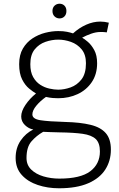

<svg xmlns="http://www.w3.org/2000/svg" viewBox="-20 -732 639 1032"><path d="M297 280Q236 280 182.8 262.2Q129.5 244.5 96.8 208.2Q64 172 64 117Q64 63 91 23.5Q118 -16 159 -36Q134.5 -40 114.2 -59.5Q94 -79 94 -106Q94 -134.5 117 -168.5Q140 -202.5 173.5 -229.5Q158 -238.5 136.5 -256Q115 -273.5 99 -305Q83 -336.5 83 -387Q83 -437 103 -471Q123 -505 154.8 -525.8Q186.5 -546.5 223 -555.8Q259.5 -565 293 -565Q321 -565 340.2 -561Q359.5 -557 372.5 -552.5Q405.5 -582.5 443.2 -599.2Q481 -616 519 -616Q541 -616 565 -610L554 -558Q545 -559.5 537 -559.8Q529 -560 519 -560Q496 -560 469.8 -550.8Q443.5 -541.5 421.5 -529.5Q433.5 -523 452.5 -506.8Q471.5 -490.5 486.8 -462.5Q502 -434.5 502 -392Q502 -333 473.5 -290.8Q445 -248.5 397.5 -226.2Q350 -204 293 -204Q279.5 -204 263.5 -205.2Q247.5 -206.5 227 -211Q197 -190 175.5 -164.2Q154 -138.5 154 -117Q154 -92.5 197.2 -85.8Q240.5 -79 330.5 -76.5Q411.5 -74.5 466.2 -61.2Q521 -48 548.5 -16.5Q576 15 576 72Q576 132.5 545.8 179.5Q515.5 226.5 453.8 253.2Q392 280 297 280ZM293 -250Q325 -250 359.5 -262.2Q394 -274.5 418 -305.2Q442 -336 442 -392Q442 -438.5 419 -466.5Q396 -494.5 361.5 -506.8Q327 -519 293 -519Q259 -519 224.2 -507Q189.5 -495 166.2 -466.2Q143 -437.5 143 -387Q143 -345 158 -318.2Q173 -291.5 196.2 -276.5Q219.5 -261.5 245.5 -255.8Q271.5 -250 293 -250ZM299 228Q412.5 228 464.8 188.8Q517 149.5 517 82Q517 36.5 494.5 15.2Q472 -6 424 -12.8Q376 -19.5 300 -20.5Q273.5 -21 247.8 -22Q222 -23 212 -23.5Q175.5 -2.5 149 28Q122.5 58.5 122.5 117Q122.5 155 147.8 179.5Q173 204 213.2 216Q253.5 228 299 228ZM300 -633Q284.5 -633 273.2 -643.8Q262 -654.5 262 -673Q262 -691 273.2 -701.5Q284.5 -712 300 -712Q316 -712 326.5 -701.5Q337 -691 337 -673Q337 -654.5 326.5 -643.8Q316 -633 300 -633Z"/></svg>

Font: Junction Light
Style: Regular
Weight: 300
Designer: Caroline Hadilaksono
Foundry: Caroline Hadilaksono, Tyler Finck, The League of Moveable Type
Version: Version 2.000; ttfautohint (v1.8.3)